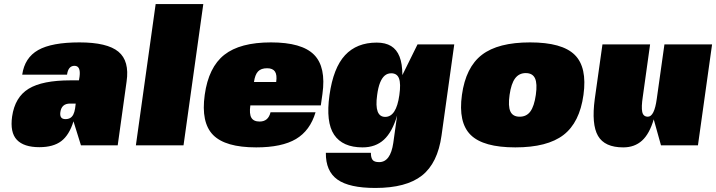

<svg xmlns="http://www.w3.org/2000/svg" viewBox="-20 -720 3547 951"><path d="M381 0 344 -119Q323 -51 283.5 -21Q244 9 175 9Q98 9 63.5 -27.5Q29 -64 40 -143Q54 -239 122 -280.5Q190 -322 329 -322H371L374 -340Q381 -394 349 -394Q318 -394 312 -350H90Q102 -434 169 -472Q236 -510 373.5 -510Q511 -510 566.5 -464Q622 -418 607 -316L563 0ZM327 -207Q285 -207 279 -165Q274 -130 304 -130Q318 -130 327.5 -135.5Q337 -141 343 -152.5Q349 -164 352 -183L355 -207Z M653 0 751 -700H987L889 0Z M1569 -198H1220Q1214 -156 1225 -137Q1236 -118 1266 -118Q1309 -118 1320 -164H1543Q1516 -73 1446 -31.5Q1376 10 1249 10Q1096 10 1035.5 -51.5Q975 -113 994 -250Q1013 -387 1091 -448.5Q1169 -510 1322 -510Q1475 -510 1535.5 -449Q1596 -388 1577 -254ZM1303 -382Q1273 -382 1258 -366Q1243 -350 1238 -314H1348Q1353 -349 1342 -365.5Q1331 -382 1303 -382Z M1776 10Q1677 10 1635 -52.5Q1593 -115 1612 -249Q1631 -384 1689 -446.5Q1747 -509 1846 -509Q1889 -509 1917 -492Q1945 -475 1959 -439.5Q1973 -404 1973 -348L2048 -500H2230L2167 -49Q2148 88 2070 149.5Q1992 211 1839 211Q1710 211 1651.5 169.5Q1593 128 1594 37H1817Q1817 61 1825.5 72Q1834 83 1858 83Q1914 83 1928 -12L1947 -148Q1923 -66 1881.5 -28Q1840 10 1776 10ZM1958 -249Q1966 -305 1956.5 -331Q1947 -357 1918 -357Q1899 -357 1885.5 -345.5Q1872 -334 1862.5 -310.5Q1853 -287 1848 -249Q1833 -141 1888 -141Q1943 -141 1958 -249Z M2367 -448.5Q2447 -510 2605.5 -510Q2764 -510 2826.5 -448.5Q2889 -387 2870 -250Q2851 -113 2771 -51.5Q2691 10 2532.5 10Q2374 10 2311.5 -51.5Q2249 -113 2268 -250Q2287 -387 2367 -448.5ZM2504 -250Q2496 -194 2508 -168Q2520 -142 2554 -142Q2588 -142 2607 -168Q2626 -194 2634 -250Q2642 -306 2630 -332Q2618 -358 2584 -358Q2551 -358 2531.5 -332Q2512 -306 2504 -250Z M3437 0H3254L3218 -129Q3197 -57 3160 -23.5Q3123 10 3067 10Q2975 10 2942 -47Q2909 -104 2926 -230L2964 -500H3200L3164 -242Q3156 -190 3161 -166Q3166 -142 3189 -142Q3221 -142 3233 -230L3271 -500H3507Z"/></svg>

Font: Fivo Sans Modern ExtBlk
Style: Regular
Weight: 900
Designer: Alexander Slobzheninov
Foundry: Alexander Slobzheninov
Version: 1.0